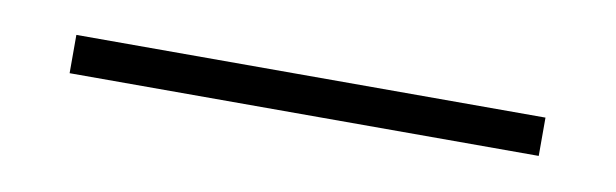

<svg xmlns="http://www.w3.org/2000/svg" viewBox="-22 -11 507 158"><g transform="rotate(10 231.0 68.0)"><path d="M35 83.5V51.5H427V83.5Z"/></g></svg>

Font: Anek Bangla ExtraLight
Style: Regular
Weight: 250
Designer: Sulekha Rajkumar (Bangla), Yesha Goshar (Latin)
Foundry: Ek Type
Version: Version 1.003